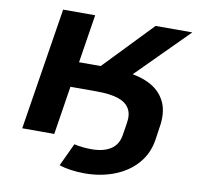

<svg xmlns="http://www.w3.org/2000/svg" viewBox="-94 -803 1131 1092"><g transform="rotate(10 471.5 -257.0)"><path d="M464 191Q423 191 384.5 185.5Q346 180 317 170L379 38Q403 44 430.5 46.5Q458 49 479 49Q548 49 590 22Q632 -5 641 -62L652 -132Q661 -184 641 -217Q621 -250 574 -265Q527 -280 451 -280H300L256 0H71L183 -705H368L324 -426H481L425 -401L717 -705H929L591 -366L598 -417Q685 -408 743.5 -375Q802 -342 828 -283.5Q854 -225 839 -138L829 -70Q817 12 766.5 70.5Q716 129 637 160Q558 191 464 191Z"/></g></svg>

Font: Nunito Sans 7pt Expanded ExtraBold
Style: Italic
Weight: 800
Width: 7
Italic angle: -9°
Designer: Vernon Adams
Foundry: Vernon Adams
Version: Version 3.101;gftools[0.9.27]